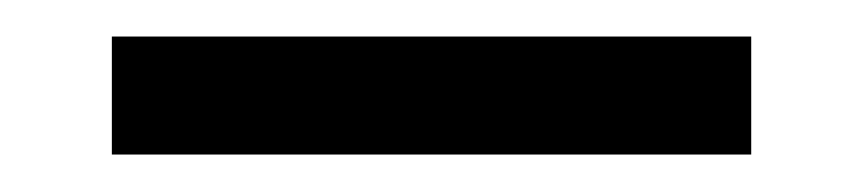

<svg xmlns="http://www.w3.org/2000/svg" viewBox="-20 -850 463 103"><path d="M40 -830.4H383V-767.1H40Z"/></svg>

Font: Mona Sans VF XLt
Style: Regular
Weight: 200
Designer: Deni Anggara
Foundry: GitHub
Version: Version 2.000;Glyphs 3.2.3 (3260)